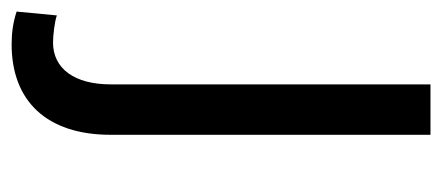

<svg xmlns="http://www.w3.org/2000/svg" viewBox="-282 -327 782 340"><g transform="rotate(90 109.0 -157.0)"><path d="M88.4 -528.3V38.1C88.4 102.1 60.5 140.1 14.2 140.1C2 140.1 -23.4 137.2 -33.7 133.3L-40.5 204.6C-21 210.9 -3.4 213.4 17.6 213.4C117.7 213.4 177.7 151.4 177.7 38.1V-528.3Z"/></g></svg>

Font: Bert Sans
Style: Regular
Weight: 400
Designer: Christian Robertson (Google), Cristiano Sobral
Foundry: Google, Cristiano Sobral
Version: Version 3.101